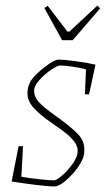

<svg xmlns="http://www.w3.org/2000/svg" viewBox="-20 -664 381 692"><path d="M323 -430H324L301 -324H286L290 -414Q267 -420 239 -424Q211 -428 197 -428Q187 -428 163.5 -412Q140 -396 121.5 -375Q103 -354 103 -338Q103 -314 121 -295Q139 -276 178 -248L195 -236Q240 -203 262 -179.5Q284 -156 284 -125Q284 -103 277 -89Q264 -59 230.5 -25.5Q197 8 175 8Q155 8 106 2Q57 -4 22 -10L47 -137H63L57 -27Q85 -22 122 -18Q159 -14 175 -14Q184 -14 205 -32.5Q226 -51 243 -75.5Q260 -100 260 -120Q260 -138 246.5 -155Q233 -172 217 -184.5Q201 -197 162 -224Q123 -251 101 -275.5Q79 -300 79 -328Q79 -341 81.5 -350Q84 -359 91 -373Q108 -397 142 -423Q176 -449 190 -449Q213 -449 256 -443Q299 -437 324 -431ZM140 -635 152 -643 223 -550H230L331 -644L341 -634L242 -519H204Z"/></svg>

Font: Grenze Thin
Style: Italic
Weight: 250
Italic angle: -10°
Designer: Renata Polastri
Foundry: Omnibus-Type
Version: Version 1.002; ttfautohint (v1.8)